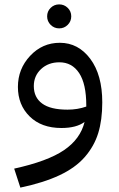

<svg xmlns="http://www.w3.org/2000/svg" viewBox="-20 -586 543 879"><path d="M290 -472.2Q273.9 -456.1 251 -456.1Q228 -456.1 211.9 -472.2Q195.8 -488.3 195.8 -511.2Q195.8 -534.2 211.9 -550Q228 -565.9 251 -565.9Q273.9 -565.9 290 -550Q306.2 -534.2 306.2 -511.2Q306.2 -488.3 290 -472.2ZM253.9 -390.1Q338.4 -390.1 393.3 -316.7Q448.2 -243.2 448.2 -117.2Q448.2 -36.6 429.7 23.4Q411.1 83.5 368.2 132.8Q325.2 182.1 252.4 216.3Q179.7 250.5 73.2 272.9L44.9 186Q198.2 152.3 273.2 101.3Q348.1 50.3 367.2 -27.8Q330.1 0 261.2 0Q169.4 0 115.7 -53Q62 -106 62 -188Q62 -270.5 117.9 -330.3Q173.8 -390.1 253.9 -390.1ZM289.1 -84Q335 -84 375 -98.1V-103Q375 -202.1 342.3 -251.5Q309.6 -300.8 252 -300.8Q201.2 -300.8 168 -269.8Q134.8 -238.8 134.8 -191.9Q134.8 -140.1 172.9 -112.1Q210.9 -84 289.1 -84Z"/></svg>

Font: FiraGO
Style: Regular
Weight: 400
Designer: bBox Type
Foundry: bBox Type GmbH
Version: Version 1.001;PS 001.001;hotconv 1.0.88;makeotf.lib2.5.64775